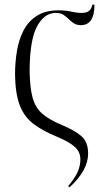

<svg xmlns="http://www.w3.org/2000/svg" viewBox="-20 -588 448 817"><path d="M44 -272Q44 -322 52 -370.5Q60 -419 80 -458Q100 -497 136.5 -520.5Q173 -544 229 -544Q260 -544 283.5 -538.5Q307 -533 326 -533Q350 -533 360 -542.5Q370 -552 373 -568H382Q382 -481 324 -481Q306 -481 294 -489Q282 -497 272 -507Q262 -517 250 -525Q238 -533 217 -533Q169 -533 138 -476.5Q107 -420 106 -288Q107 -214 119 -171.5Q131 -129 160 -104Q189 -79 239 -58Q297 -34 326 -9Q355 16 355 65Q355 137 276 209L270 204Q298 171 310 144.5Q322 118 322 90Q322 57 296.5 35.5Q271 14 225 -5Q161 -31 121.5 -61.5Q82 -92 63.5 -141.5Q45 -191 44 -272Z"/></svg>

Font: Noto Serif Display Condensed Light
Style: Regular
Weight: 300
Width: 3
Designer: Monotype Design Team
Foundry: Monotype Imaging Inc.
Version: Version 2.009